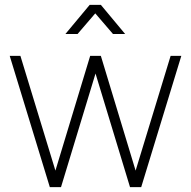

<svg xmlns="http://www.w3.org/2000/svg" viewBox="-20 -770 786 790"><path d="M249 -630 349 -750H395L495 -630H445L372 -715L299 -630ZM373 -467.5 231 0H185L20 -540H64L208 -68L351 -540H395L538 -68L682 -540H726L561 0H515Z"/></svg>

Font: Vela Sans ExtLt
Style: Regular
Weight: 200
Designer: Principal design: Mikhail Sharanda - project Manrope.
Design modification: Ravid Balaliev
Foundry: Mikhail Sharanda
Version: Version 1.001